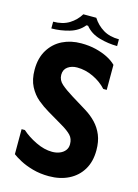

<svg xmlns="http://www.w3.org/2000/svg" viewBox="-130 -933 731 1015"><g transform="rotate(15 236.0 -425.0)"><path d="M449 -185Q449 -123 422.5 -79Q396 -35 349 -11.5Q302 12 241 12Q193 12 152 0.5Q111 -11 81.5 -27Q52 -43 38 -54V-191H56Q88 -162 134.5 -139.5Q181 -117 224 -117Q247 -117 265.5 -124.5Q284 -132 295 -146Q306 -160 306 -180Q306 -210 288.5 -228.5Q271 -247 235 -268L152 -317Q121 -335 91.5 -359.5Q62 -384 42.5 -421.5Q23 -459 23 -513Q23 -577 50.5 -621.5Q78 -666 123.5 -688.5Q169 -711 226 -711Q270 -711 306.5 -702Q343 -693 371.5 -678.5Q400 -664 419 -645V-508H400Q370 -541 326.5 -561.5Q283 -582 238 -582Q208 -582 187 -567Q166 -552 166 -523Q166 -494 190 -473Q214 -452 253 -428L336 -377Q370 -356 395 -329.5Q420 -303 434.5 -268Q449 -233 449 -185ZM196 -862H267Q290 -826 325.5 -804.5Q361 -783 412 -783V-746Q363 -746 314 -760Q265 -774 236 -810H227Q198 -774 149.5 -760Q101 -746 52 -746V-783Q104 -783 139.5 -805Q175 -827 196 -862Z"/></g></svg>

Font: Phudu SemiBold
Style: Regular
Weight: 600
Version: Version 1.005;gftools[0.9.23]